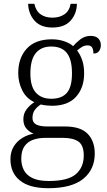

<svg xmlns="http://www.w3.org/2000/svg" viewBox="-20 -751 565 1011"><path d="M234 240Q135 240 85 199.5Q35 159 35 88Q35 48 52.5 20Q70 -8 98 -25Q126 -42 157 -47Q136 -55 119.5 -73.5Q103 -92 103 -123Q103 -153 120 -175.5Q137 -198 161 -213Q118 -233 97 -275.5Q76 -318 76 -366Q76 -446 121 -495Q166 -544 253 -544Q289 -544 319 -533.5Q349 -523 365 -508Q378 -524 402 -543Q426 -562 457 -562Q485 -562 498 -548Q511 -534 511 -514Q511 -495 501.5 -482Q492 -469 472 -469Q472 -488 465.5 -500Q459 -512 442 -512Q425 -512 412.5 -504.5Q400 -497 386 -485Q402 -465 412.5 -435Q423 -405 423 -364Q423 -289 380.5 -241.5Q338 -194 253 -194Q241 -194 222.5 -196Q204 -198 195 -201Q177 -190 164 -173Q151 -156 151 -130Q151 -106 170.5 -95.5Q190 -85 230 -85H323Q404 -85 441.5 -46.5Q479 -8 479 58Q479 141 418.5 190.5Q358 240 234 240ZM250 -231Q305 -231 332 -262Q359 -293 359 -365Q359 -438 332 -472Q305 -506 250 -506Q197 -506 168.5 -471.5Q140 -437 140 -364Q140 -295 169 -263Q198 -231 250 -231ZM237 202Q338 202 379.5 166Q421 130 421 68Q421 14 393 -5.5Q365 -25 312 -25H217Q183 -25 154.5 -15Q126 -5 109 19Q92 43 92 85Q92 117 105 143.5Q118 170 149.5 186Q181 202 237 202ZM256 -606Q194 -606 162 -642Q130 -678 128 -731H161Q169 -693 194 -675.5Q219 -658 256 -658Q293 -658 319 -675.5Q345 -693 352 -731H385Q384 -678 351.5 -642Q319 -606 256 -606Z"/></svg>

Font: Noto Serif Myanmar Light
Style: Regular
Weight: 300
Designer: Ben Mitchell and the Monotype Design Team
Foundry: Monotype Imaging Inc.
Version: Version 2.106; ttfautohint (v1.8.4.7-5d5b)